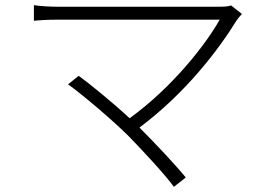

<svg xmlns="http://www.w3.org/2000/svg" viewBox="-20 -690 1040 742"><path d="M477 -164C539 -100 617 -16 652 32L698 -4C658 -53 581 -135 519 -197C699 -332 824 -497 895 -612C900 -619 907 -628 915 -636L873 -669C863 -665 847 -664 826 -664C730 -664 249 -664 205 -664C170 -664 139 -666 111 -670V-610C130 -612 167 -614 205 -614C252 -614 738 -614 829 -614C777 -521 649 -355 481 -233C412 -297 318 -373 284 -397L243 -364C293 -329 416 -225 477 -164Z"/></svg>

Font: Noto Sans KR Light
Style: Regular
Weight: 300
Designer: Ryoko NISHIZUKA 西塚涼子 (kana, bopomofo & ideographs); Paul D. Hunt (Latin, Greek & Cyrillic); Sandoll Communications 산돌커뮤니
Foundry: Adobe
Version: Version 2.004;hotconv 1.0.118;makeotfexe 2.5.65603